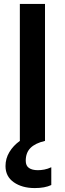

<svg xmlns="http://www.w3.org/2000/svg" viewBox="-20 -717 330 977"><path d="M173 149Q188 149 205.5 145.8Q223 142.5 241 134V224.5Q208.5 240 157 240Q92.5 240 50.2 210.5Q8 181 8 128Q8 89.5 27.8 56.8Q47.5 24 81 0V-697H209V0Q159.5 11.5 135.2 35.8Q111 60 111 101Q111 126.5 127.5 137.8Q144 149 173 149Z"/></svg>

Font: Alatsi
Style: Regular
Weight: 400
Designer: Spyros Zevelakis, Eben Sorkin
Foundry: www.sorkintype.com
Version: Version 1.008; ttfautohint (v1.8.4.7-5d5b)